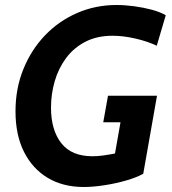

<svg xmlns="http://www.w3.org/2000/svg" viewBox="-20 -734 686 768"><path d="M315 14Q232 14 171 -22.5Q110 -59 76 -126.5Q42 -194 42 -289Q42 -380 73.5 -457.5Q105 -535 160 -592.5Q215 -650 288.5 -682Q362 -714 446 -714Q480 -714 517 -709Q554 -704 587.5 -695Q621 -686 643 -673L607 -551Q572 -568 523 -579.5Q474 -591 430 -591Q368 -591 321.5 -567Q275 -543 244.5 -502Q214 -461 199 -409.5Q184 -358 184 -304Q184 -214 225 -161.5Q266 -109 350 -109Q370 -109 392 -112Q414 -115 440 -120L462 -245H393L412 -351H608L553 -39Q526 -24 484.5 -12Q443 0 397.5 7Q352 14 315 14Z"/></svg>

Font: Cabin VF Beta
Style: Italic
Weight: 400
Italic angle: -7°
Designer: Pablo Impallari
Foundry: Pablo Impallari. http://www.impallari.com Igino Marini. http://www.ikern.com
Version: Version 2.300